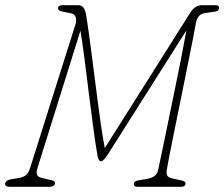

<svg xmlns="http://www.w3.org/2000/svg" viewBox="-32 -720 865 740"><path d="M180 -12Q177 0 157.5 0H5.5Q-14.5 0 -12 -13Q-10.5 -25.5 13 -29.5L43 -34.5Q61 -38 69.8 -46.8Q78.5 -55.5 83.5 -71L259 -626.5Q263.5 -641.5 259.8 -653.5Q256 -665.5 244.5 -668L204 -676.5Q190 -680 192 -691.5Q193.5 -700 210.5 -700H270.5Q294.5 -700 300 -661Q306 -625 313 -573.5Q320 -522 327.5 -463Q335 -404 342.5 -345Q350 -286 357.5 -235Q365 -184 372 -149.5L701 -670.5Q710 -685.5 722 -692.8Q734 -700 744 -700H798.5Q813.5 -700 812.5 -688.5Q811 -681 805.5 -678Q800 -675 792.5 -674.5L757.5 -669.5Q729 -665.5 723 -631Q719 -608 710 -562.2Q701 -516.5 689.2 -458.2Q677.5 -400 665 -338.2Q652.5 -276.5 641 -220.5Q629.5 -164.5 621.5 -123.5Q613.5 -82.5 611 -66.5Q608.5 -51 612.8 -43.2Q617 -35.5 631.5 -32.5L670 -24Q685 -20.5 683 -10Q681 0 665 0H498Q482 0 484 -13Q485.5 -19 490.5 -21.5Q495.5 -24 502 -25L539 -31.5Q553 -34 563.8 -42Q574.5 -50 577.5 -65Q581.5 -83.5 591.5 -131Q601.5 -178.5 614.5 -242Q627.5 -305.5 641.5 -373.5Q655.5 -441.5 667.5 -502.2Q679.5 -563 686.5 -603L385 -127Q367 -98.5 358 -98.5Q351.5 -98.5 348.8 -104.2Q346 -110 344.5 -115.5Q336.5 -161.5 327.8 -225.8Q319 -290 310.5 -359.5Q302 -429 293.8 -492.8Q285.5 -556.5 278 -601.5L111.5 -69.5Q102.5 -40.5 126.5 -35L168 -25Q182.5 -21 180 -12Z"/></svg>

Font: Fraunces 72pt S100 Thin
Style: Italic
Weight: 100
Italic angle: -16°
Version: Version 1.000; ttfautohint (v1.8.3)